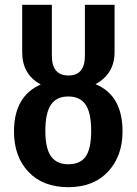

<svg xmlns="http://www.w3.org/2000/svg" viewBox="-20 -761 566 796"><path d="M376 -412Q488 -366 488 -216Q488 -114 428 -49.5Q368 15 263 15Q158 15 98 -48.5Q38 -112 38 -216Q38 -362 149 -411Q72 -452 72 -545V-741H195V-530Q195 -448 264 -448Q332 -448 332 -530V-741H455V-545Q455 -455 376 -412ZM263 -80Q313 -80 335.5 -112.5Q358 -145 358 -219Q358 -293 335 -327Q312 -361 263 -361Q214 -361 191 -326.5Q168 -292 168 -218Q168 -146 191.5 -113Q215 -80 263 -80Z"/></svg>

Font: Fira Sans Condensed Medium
Style: Regular
Weight: 500
Width: 3
Designer: Carrois Corporate & Edenspiekermann AG
Foundry: Carrois Corporate GbR & Edenspiekermann AG
Version: Version 4.203;PS 004.203;hotconv 1.0.88;makeotf.lib2.5.64775